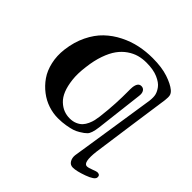

<svg xmlns="http://www.w3.org/2000/svg" viewBox="-226 -939 1316 1316"><g transform="rotate(45 431.5 -281.0)"><path d="M54.2 -354Q64.5 -436 96.7 -502.2Q128.9 -568.4 174.6 -612.1Q220.2 -655.8 278.8 -685.3Q337.4 -714.8 398.2 -727.5Q459 -740.2 523.4 -740.2Q611.8 -740.2 673.1 -719.7Q734.4 -699.2 765.1 -673.3Q781.7 -659.2 785.9 -643.3Q790 -627.4 786.1 -595.2Q784.2 -580.1 746.8 -319.6Q709.5 -59.1 704.1 -14.2Q689.9 104 728.5 104Q742.7 104 772 92.5Q801.3 81.1 808.1 81.1Q836.4 81.1 833.5 107.4Q830.6 131.3 765.6 154.8Q700.7 178.2 666.5 178.2Q640.6 178.2 627.7 156.7Q614.7 135.3 617.7 107.4Q619.6 91.8 665 -198.5Q710.4 -488.8 713.9 -518.1Q718.3 -556.2 712.2 -578.6Q706.1 -601.1 689 -624Q670.4 -649.4 626.5 -668.7Q582.5 -688 515.1 -688Q476.1 -688 441.7 -678.5Q407.2 -668.9 374 -646Q340.8 -623 315.2 -587.9Q289.6 -552.7 270.3 -497.8Q251 -442.9 242.7 -373Q232.9 -299.8 239.5 -244.9Q246.1 -189.9 261.5 -151.9Q276.9 -113.8 302.2 -89.8Q327.6 -65.9 355 -55.4Q382.3 -44.9 412.6 -44.9Q442.9 -44.9 466.6 -55.2Q490.2 -65.4 504.4 -80.8Q518.6 -96.2 528.6 -118.4Q538.6 -140.6 542.7 -159.2Q546.9 -177.7 549.8 -200.2Q559.1 -276.4 562.3 -342.3Q565.4 -408.2 564.9 -448.2Q564.5 -488.3 565.9 -500Q571.8 -549.8 604 -549.8Q623.5 -549.8 633.5 -534.2Q643.6 -518.6 640.1 -491.2Q636.7 -464.4 618.7 -310.3Q600.6 -156.2 599.1 -144Q590.8 -77.6 570.3 -59.1Q558.6 -48.8 553 -44.2Q547.4 -39.6 526.6 -26.9Q505.9 -14.2 485.4 -7.6Q464.8 -1 429.9 5.1Q395 11.2 355 11.2Q307.6 11.2 261 -4.2Q214.4 -19.5 173.6 -50.8Q132.8 -82 103 -124.8Q73.2 -167.5 59.6 -227.1Q45.9 -286.6 54.2 -354Z"/></g></svg>

Font: Cooper*
Style: Italic
Weight: 400
Italic angle: -7°
Designer: Owen Earl
Foundry: indestructible type*
Version: Version 0.001